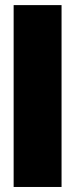

<svg xmlns="http://www.w3.org/2000/svg" viewBox="-20 -743 299 763"><path d="M34.2 0V-722.7H224.6V0Z"/></svg>

Font: Giphurs Black
Style: Regular
Weight: 900
Version: Version 0.920; ttfautohint (v1.8.4.7-5d5b)